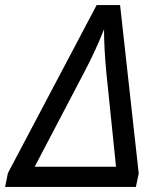

<svg xmlns="http://www.w3.org/2000/svg" viewBox="-47 -733 629 753"><path d="M486 0 497 -53 424 -713H332L-16 -54L-27 0ZM284 -451C317 -514 340 -565 361 -618C361 -569 364 -513 370 -449L408 -79H89Z"/></svg>

Font: BC Sans
Style: Italic
Weight: 400
Italic angle: -12°
Designer: Monotype Design Team
Designer: Province of B.C.
Foundry: Monotype Imaging Inc.
Version: Version 2.000;GOOG;noto-source:20170915:90ef993387c0